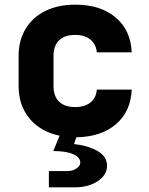

<svg xmlns="http://www.w3.org/2000/svg" viewBox="-20 -580 640 825"><path d="M396 -195H546Q542 -101 478.5 -46.5Q415 8 308 10L298 39Q357 45 398.5 68.5Q440 92 440 133Q440 171 400.5 198Q361 225 300 225H190V155H270Q293 155 309 143.5Q325 132 325 119Q325 96 294.5 82.5Q264 69 209 69L236 3Q154 -14 107 -70.5Q60 -127 60 -210V-340Q60 -406 90 -456Q120 -506 175 -533Q230 -560 303 -560Q412 -560 477 -505Q542 -450 546 -355H396Q393 -390 368.5 -410Q344 -430 303 -430Q258 -430 234 -407Q210 -384 210 -340V-210Q210 -166 234 -143Q258 -120 303 -120Q344 -120 368.5 -139.5Q393 -159 396 -195Z"/></svg>

Font: JetBrains Mono Extra Bold
Style: Regular
Weight: 800
Monospace: yes
Designer: Philipp Nurullin, Konstantin Bulenkov
Foundry: JetBrains
Version: 2.002